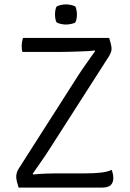

<svg xmlns="http://www.w3.org/2000/svg" viewBox="-20 -856 591 876"><path d="M337 -512Q353.5 -537.5 372.5 -564.2Q391.5 -591 414 -623L411 -626Q402.5 -624 380.8 -622.8Q359 -621.5 333 -620.8Q307 -620 285 -619.5Q263 -619 254 -619H82Q80.5 -625 79.8 -631.5Q79 -638 79 -644Q79 -654 80.5 -663.8Q82 -673.5 85 -683H478Q482.5 -668 485 -658.8Q487.5 -649.5 488.2 -643.5Q489 -637.5 489 -633Q489 -625.5 486 -617.2Q483 -609 477 -599L208 -179Q191 -152 169.8 -121.8Q148.5 -91.5 129 -63L132 -60Q163.5 -63 189.8 -64Q216 -65 234 -65H369Q410.5 -65 440.5 -68.5Q470.5 -72 490 -81Q493 -72 495 -62.5Q497 -53 497 -43Q497 -23.5 485.5 -11.8Q474 0 443 0H65Q60 -15.5 57.8 -24.5Q55.5 -33.5 54.8 -39Q54 -44.5 54 -49Q54 -57.5 56.5 -67Q59 -76.5 65 -86ZM231 -790Q231 -812 238 -826Q245 -830.5 257.5 -833.2Q270 -836 281 -836Q291 -836 304.5 -833.2Q318 -830.5 324 -826Q327 -820 329 -809.5Q331 -799 331 -790Q331 -768 324 -754Q319 -749.5 305 -746.8Q291 -744 281 -744Q270 -744 257.5 -746.8Q245 -749.5 238 -754Q231 -768 231 -790Z"/></svg>

Font: Signika Negative Light Light
Style: Regular
Weight: 300
Version: Version 2.001